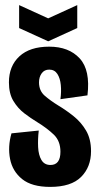

<svg xmlns="http://www.w3.org/2000/svg" viewBox="-20 -722 388 753"><path d="M177 11Q105 11 67 -19.5Q29 -50 19.5 -98.5Q10 -147 25 -199L132 -210Q128 -176 129.5 -145Q131 -114 142.5 -94.5Q154 -75 178 -75Q217 -75 217 -127Q217 -169 191 -194Q165 -219 126 -243Q101 -258 75.5 -277.5Q50 -297 32.5 -326Q15 -355 15 -399Q15 -463 56 -501Q97 -539 173 -539Q250 -539 292.5 -493Q335 -447 323 -348L217 -333Q221 -362 218.5 -388.5Q216 -415 205 -432Q194 -449 173 -449Q154 -449 143.5 -434.5Q133 -420 133 -399Q133 -366 155.5 -346.5Q178 -327 209 -308Q239 -290 268.5 -266.5Q298 -243 317.5 -210Q337 -177 337 -129Q337 -67 298 -28Q259 11 177 11ZM55 -702 169 -650 283 -702V-612L169 -560L55 -612Z"/></svg>

Font: Bricolage Grotesque 48pt Condensed SemiBold
Style: Regular
Weight: 600
Width: 3
Designer: Mathieu Triay
Foundry: Atelier Triay
Version: Version 1.000; ttfautohint (v1.8.4.7-5d5b);gftools[0.9.32]